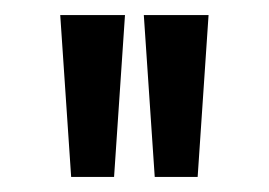

<svg xmlns="http://www.w3.org/2000/svg" viewBox="-20 -740 357 255"><path d="M185.5 -505 171 -720H257L242.5 -505ZM74.5 -505 60 -720H146L131.5 -505Z"/></svg>

Font: Akshar Light
Style: Regular
Weight: 300
Designer: Tall Chai
Foundry: Tall Chai
Version: Version 1.100